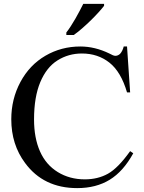

<svg xmlns="http://www.w3.org/2000/svg" viewBox="-20 -951 742 987"><path d="M633 -712 649 -476H633Q602 -582 542.5 -629Q483 -676 401 -676Q332 -676 275.5 -640.5Q219 -605 187 -528.5Q155 -452 155 -337Q155 -242 185.5 -173Q216 -104 277 -66.5Q338 -29 416 -29Q483 -29 535 -58Q587 -87 649 -174L665 -163Q614 -70 544 -27Q474 16 377 16Q204 16 109 -113Q38 -208 38 -338Q38 -442 85 -529.5Q132 -617 213.5 -664.5Q295 -712 393 -712Q468 -712 542 -676Q563 -664 573 -664Q586 -664 597 -674Q610 -688 616 -712ZM321 -784Q332 -798 344 -816.5Q356 -835 367.5 -855Q379 -875 389.5 -895Q400 -915 408 -931H515V-921Q505 -908 487 -888Q469 -868 447 -846.5Q425 -825 402 -805Q379 -785 359 -771H321Z"/></svg>

Font: MM Ethnic
Style: Regular
Weight: 400
Designer: Khon Soe Zaw Thu
Version: Version 1.00 July 18, 2016, initial release